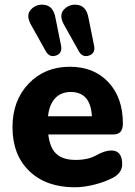

<svg xmlns="http://www.w3.org/2000/svg" viewBox="-20 -786 573 814"><path d="M297 8Q176 8 104.5 -60.5Q33 -129 33 -247Q33 -360 101.5 -431.5Q170 -503 276 -503Q378 -503 439.5 -437.5Q501 -372 501 -262Q501 -216 461 -216H171L172 -293H408L370 -278Q370 -396 280 -396Q233 -396 207.5 -362Q182 -328 182 -263Q182 -180 209.5 -144Q237 -108 300 -108Q354 -108 389 -128Q424 -148 452 -148Q498 -148 498 -90Q498 -54 460 -33Q426 -15 381 -3.5Q336 8 297 8ZM314 -569 252 -680Q228 -722 252 -746.5Q276 -771 311 -765Q346 -759 355 -711L379 -592Q385 -560 357.5 -550.5Q330 -541 314 -569ZM174 -569 112 -680Q88 -722 112 -746.5Q136 -771 171 -765Q206 -759 215 -711L239 -592Q245 -560 217.5 -550.5Q190 -541 174 -569Z"/></svg>

Font: Nunito VF Beta Light
Style: Regular
Weight: 300
Designer: Vernon Adams
Foundry: newtypography
Version: Version 3.001